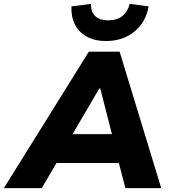

<svg xmlns="http://www.w3.org/2000/svg" viewBox="-69 -972 883 992"><path d="M-49 0 390 -705H549L764 0H579L530 -187L587 -130H181L255 -185L147 0ZM444 -515 285 -243 265 -279H551L519 -241L449 -515ZM478 -760Q421 -760 380 -782.5Q339 -805 318.5 -845Q298 -885 300 -939L401 -952Q400 -913 422 -890Q444 -867 490 -867Q536 -867 564 -890Q592 -913 601 -952L699 -939Q684 -856 624.5 -808Q565 -760 478 -760Z"/></svg>

Font: Nunito Sans 9pt Black
Style: Italic
Weight: 900
Italic angle: -9°
Version: Version 3.101;gftools[0.9.27]